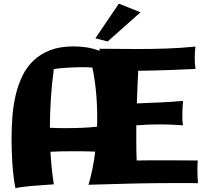

<svg xmlns="http://www.w3.org/2000/svg" viewBox="-20 -981 1105 1031"><path d="M1042 -119.1Q1041.5 -112.3 1041 -104Q1040.5 -97.2 1040.3 -87.4Q1040 -77.6 1040 -65.9Q1040 -50.8 1040.8 -33.2Q1041.5 -15.6 1043 2.9Q1024.4 2 1004.6 2Q984.9 2 965.8 2Q920.9 2 882.3 2.2Q843.8 2.4 806.9 2.7Q770 2.9 732.9 3.7Q695.8 4.4 654.1 5.6Q612.3 6.8 563.7 8.1Q515.1 9.3 455.1 11.2Q467.8 -31.2 476.8 -75.7Q485.8 -120.1 491.2 -167Q461.9 -168 431.2 -168.5Q400.4 -168.9 370.1 -168.9Q308.1 -168.9 251 -166Q253.4 -122.1 257.8 -78.4Q262.2 -34.7 269 8.8Q234.4 11.2 207 13.2Q179.7 15.1 158.7 16.8Q137.7 18.6 122.6 20.3Q107.4 22 96.7 23.4Q71.8 26.9 63 29.8Q56.6 -2 52.5 -37.1Q48.3 -72.3 46.1 -107.2Q43.9 -142.1 43 -175.3Q42 -208.5 42 -236.8Q42 -295.9 46.6 -355.5Q51.3 -415 64.2 -470.2Q77.1 -525.4 100.1 -573Q123 -620.6 160.2 -656Q197.3 -691.4 250 -711.7Q302.7 -731.9 375 -731.9Q413.1 -731.9 448.2 -726.1Q483.4 -720.2 515.1 -708Q515.1 -710.9 514.6 -713.4Q514.2 -715.8 514.2 -719.2Q564.5 -719.2 614.5 -718.5Q664.6 -717.8 715.8 -717.8Q793 -717.8 870.6 -720.2Q948.2 -722.7 1029.8 -731Q1027.3 -714.4 1026.6 -699Q1025.9 -683.6 1025.9 -669.9Q1025.9 -656.7 1026.4 -645.8Q1026.9 -634.8 1027.8 -627Q1028.8 -618.2 1029.8 -610.8Q972.7 -607.9 917 -606Q893.6 -605 867.7 -604.2Q841.8 -603.5 816.4 -602.8Q791 -602.1 766.8 -601.6Q742.7 -601.1 722.2 -601.1Q721.2 -578.1 719.7 -550.3Q718.8 -526.4 717.3 -494.4Q715.8 -462.4 714.8 -425.8Q774.4 -427.7 835.2 -430.7Q896 -433.6 962.9 -439Q961.4 -420.4 960.2 -401.6Q959 -382.8 959 -362.8Q959 -349.6 959.7 -335.9Q960.4 -322.3 962.9 -308.1Q931.2 -310.5 899.4 -311.8Q867.7 -313 835.9 -313Q805.2 -313 774.4 -311.8Q743.7 -310.5 711.9 -308.1V-226.1Q711.9 -196.8 712.4 -169.7Q712.9 -142.6 713.9 -119.1Q745.6 -120.1 781.7 -120.1Q817.9 -120.1 854 -120.1Q890.6 -120.1 924.6 -119.9Q958.5 -119.6 984.9 -119.6Q1015.1 -119.1 1042 -119.1ZM335.9 -293Q378.4 -293 420.7 -294.7Q462.9 -296.4 501 -300.8Q502 -312 502 -323.5Q502 -335 502 -347.2Q502 -421.4 495.4 -490.2Q488.8 -559.1 476.1 -618.2Q464.8 -619.1 451.4 -619.6Q438 -620.1 422.9 -620.1Q402.8 -620.1 381.6 -619.4Q360.4 -618.7 340.1 -617.4Q319.8 -616.2 301.3 -614.3Q282.7 -612.3 269 -609.9Q258.3 -532.2 253.2 -453.9Q248 -375.5 248 -294.9Q269 -293.5 291.3 -293.2Q313.5 -293 335.9 -293ZM734.4 -915 558.1 -758.3 492.2 -775.4 618.2 -961.4Z"/></svg>

Font: Galindo
Style: Regular
Weight: 400
Version: Version 1.000